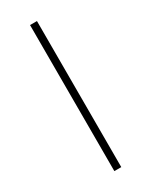

<svg xmlns="http://www.w3.org/2000/svg" viewBox="-147 -564 472 600"><g transform="rotate(-30 89.0 -263.5)"><path d="M102 0V-527H77V0Z"/></g></svg>

Font: Noto Sans Armenian Condensed Thin
Style: Regular
Weight: 100
Width: 3
Designer: Monotype Design Team
Foundry: Monotype Imaging Inc.
Version: Version 2.008